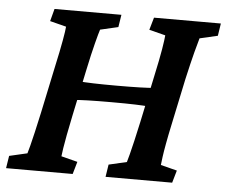

<svg xmlns="http://www.w3.org/2000/svg" viewBox="-47 -624 800 676"><g transform="rotate(5 352.5 -286.5)"><path d="M210 -259.8 224.6 -327.1Q246.1 -325.2 278.8 -324.2Q311.5 -323.2 360.4 -323.2Q409.2 -323.2 442.4 -324.2Q475.6 -325.2 497.1 -327.1L483.4 -259.8Q461.9 -261.7 430.7 -262.7Q399.4 -263.7 347.7 -263.7Q296.9 -263.7 264.2 -262.7Q231.4 -261.7 210 -259.8ZM-2 0 4.9 -43.9 68.4 -58.6Q71.3 -68.4 76.2 -86.9Q81.1 -105.5 87.9 -135.3Q94.7 -165 103.5 -205.1L137.7 -367.2Q151.4 -429.7 157.7 -465.3Q164.1 -501 165 -514.6L107.4 -529.3L119.1 -573.2H355.5L348.6 -529.3L285.2 -514.6Q281.2 -502.9 271.5 -465.3Q261.7 -427.7 249 -367.2L214.8 -205.1Q206.1 -164.1 200.7 -134.8Q195.3 -105.5 192.4 -87.4Q189.5 -69.3 188.5 -58.6L246.1 -43.9L233.4 0ZM349.6 0 356.4 -43.9 419.9 -58.6Q422.9 -68.4 427.7 -86.9Q432.6 -105.5 439.5 -135.3Q446.3 -165 455.1 -205.1L489.3 -367.2Q502.9 -429.7 508.8 -465.3Q514.6 -501 515.6 -514.6L458 -529.3L470.7 -573.2H707L700.2 -529.3L636.7 -514.6Q632.8 -502 623 -464.8Q613.3 -427.7 599.6 -367.2L565.4 -205.1Q556.6 -164.1 551.3 -134.8Q545.9 -105.5 543.5 -87.4Q541 -69.3 540 -58.6L597.7 -43.9L585 0Z"/></g></svg>

Font: Crimson Pro SemiBold
Style: Italic
Weight: 600
Italic angle: -12°
Designer: Jacques Le Bailly
Foundry: Baron von Fonthausen
Version: Version 1.003